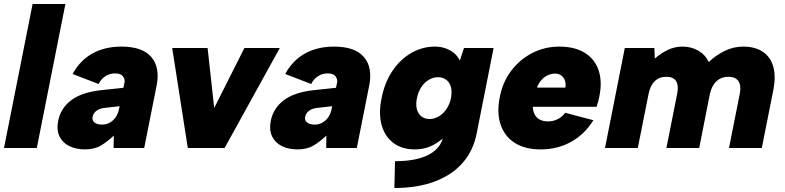

<svg xmlns="http://www.w3.org/2000/svg" viewBox="-20 -740 3923 960"><path d="M143 -720H307L164 0H0Z M548 0 549 -62Q516 -31 484 -12Q452 7 404 7Q360 7 326.5 -9.5Q293 -26 277.5 -58Q262 -90 271 -136Q283 -198 335 -238Q387 -278 484 -289L597 -301L603 -330Q605 -344 594.5 -358.5Q584 -373 555 -373Q529 -373 507 -359Q485 -345 473 -320L343 -370Q380 -438 442 -472.5Q504 -507 587 -507Q692 -507 736.5 -455Q781 -403 763 -312L701 0ZM578 -209 499 -200Q476 -197 461 -185Q446 -173 443 -156Q439 -139 452 -128Q465 -117 491 -117Q511 -117 528.5 -126.5Q546 -136 558.5 -154Q571 -172 576 -199Z M1018 -500 1051 -200 1202 -500H1379L1103 0H919L841 -500Z M1611 0 1612 -62Q1579 -31 1547 -12Q1515 7 1467 7Q1423 7 1389.5 -9.5Q1356 -26 1340.5 -58Q1325 -90 1334 -136Q1346 -198 1398 -238Q1450 -278 1547 -289L1660 -301L1666 -330Q1668 -344 1657.5 -358.5Q1647 -373 1618 -373Q1592 -373 1570 -359Q1548 -345 1536 -320L1406 -370Q1443 -438 1505 -472.5Q1567 -507 1650 -507Q1755 -507 1799.5 -455Q1844 -403 1826 -312L1764 0ZM1641 -209 1562 -200Q1539 -197 1524 -185Q1509 -173 1506 -156Q1502 -139 1515 -128Q1528 -117 1554 -117Q1574 -117 1591.5 -126.5Q1609 -136 1621.5 -154Q1634 -172 1639 -199Z M2300 -500H2448L2363 -71Q2346 14 2293 74.5Q2240 135 2153.5 167.5Q2067 200 1952 200L1955 66Q2061 66 2122.5 34Q2184 2 2197 -59V-61L2227 -80Q2198 -45 2153.5 -19Q2109 7 2053 7Q1991 7 1948 -24.5Q1905 -56 1888.5 -113.5Q1872 -171 1888 -250Q1904 -330 1943.5 -387.5Q1983 -445 2038 -476Q2093 -507 2155 -507Q2185 -507 2210 -497.5Q2235 -488 2252.5 -472.5Q2270 -457 2279 -437ZM2065 -250Q2055 -203 2073 -174Q2091 -145 2129 -145Q2151 -145 2173 -157.5Q2195 -170 2211.5 -193.5Q2228 -217 2235 -250Q2241 -284 2234 -307Q2227 -330 2210 -342Q2193 -354 2171 -354Q2146 -354 2124 -341Q2102 -328 2086.5 -304.5Q2071 -281 2065 -250Z M2683 7Q2605 7 2554 -25.5Q2503 -58 2483 -117Q2463 -176 2479 -255Q2493 -329 2536 -386Q2579 -443 2641.5 -475Q2704 -507 2777 -507Q2853 -507 2903 -476.5Q2953 -446 2972.5 -390Q2992 -334 2977 -259Q2975 -248 2971.5 -235Q2968 -222 2963 -206H2644Q2645 -183 2654 -166.5Q2663 -150 2680 -141.5Q2697 -133 2720 -133Q2746 -133 2768 -144Q2790 -155 2806 -176L2947 -139Q2903 -68 2835 -30.5Q2767 7 2683 7ZM2807 -302Q2810 -323 2804 -339Q2798 -355 2784.5 -364Q2771 -373 2752 -372Q2733 -371 2715.5 -362Q2698 -353 2685 -337.5Q2672 -322 2665 -302Z M3104 -500H3252L3254 -447Q3283 -473 3318 -490Q3353 -507 3392 -507Q3436 -507 3471 -487Q3506 -467 3524 -430Q3558 -463 3602.5 -485Q3647 -507 3696 -507Q3755 -507 3793.5 -481.5Q3832 -456 3846 -408Q3860 -360 3847 -292L3789 0H3625L3679 -272Q3687 -313 3672 -334.5Q3657 -356 3622 -356Q3586 -356 3562 -333.5Q3538 -311 3529 -268L3476 0H3312L3366 -272Q3374 -313 3360.5 -334.5Q3347 -356 3312 -356Q3276 -356 3253.5 -334Q3231 -312 3223 -271L3169 0H3005Z"/></svg>

Font: Albert Sans Black
Style: Italic
Weight: 900
Italic angle: -11.25°
Designer: Andreas Rasmussen
Foundry: a.Foundry
Version: Version 1.025